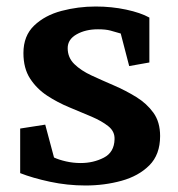

<svg xmlns="http://www.w3.org/2000/svg" viewBox="-20 -558 547 590"><path d="M146 -74Q161 -67 183 -62Q205 -57 228 -57Q267 -57 299 -73.5Q331 -90 332 -130Q333 -154 313 -170Q293 -186 261.5 -199.5Q230 -213 193.5 -228Q157 -243 125 -264Q93 -285 72.5 -316.5Q52 -348 52 -395Q52 -448 85 -479.5Q118 -511 169 -524.5Q220 -538 274 -538Q323 -538 367.5 -528.5Q412 -519 439 -504V-366L377 -355L351 -455Q334 -460 319.5 -464Q305 -468 281 -468Q243 -468 215.5 -452.5Q188 -437 188 -410Q188 -381 208.5 -361Q229 -341 261.5 -326Q294 -311 330 -295.5Q366 -280 398.5 -260Q431 -240 451.5 -211.5Q472 -183 472 -140Q472 -83 439 -50Q406 -17 353.5 -2.5Q301 12 243 12Q187 12 133.5 0.5Q80 -11 42 -26V-163L119 -175Z"/></svg>

Font: Brawler
Style: Bold
Weight: 700
Designer: Oleg Frolov, Haley Fiege
Foundry: Oleg Frolov, Haley Fiege
Version: Version 1.101; ttfautohint (v1.8.3)